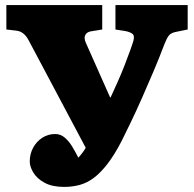

<svg xmlns="http://www.w3.org/2000/svg" viewBox="-20 -721 763 755"><path d="M232 14Q185 14 155 -2.5Q125 -19 111 -42.5Q97 -66 97 -86Q97 -116 110.5 -140.5Q124 -165 146.5 -179.5Q169 -194 197 -194Q218 -194 234.5 -180Q251 -166 264 -144.5Q277 -123 288 -101Q298 -112 305.5 -122Q313 -132 317 -140L94 -560Q87 -574 79 -582.5Q71 -591 62 -595.5Q53 -600 40 -601L5 -605V-701H382V-605L339 -598Q323 -596 316 -584.5Q309 -573 317 -554L413 -338H415Q427 -364 442 -397.5Q457 -431 470 -464.5Q483 -498 492.5 -524.5Q502 -551 505 -562Q510 -582 499.5 -589Q489 -596 472 -599L434 -605V-701H718V-605L669 -595Q651 -591 643 -580Q635 -569 626 -546Q608 -498 585 -443.5Q562 -389 538.5 -336Q515 -283 493.5 -238.5Q472 -194 458 -166Q430 -112 403 -77Q376 -42 349.5 -22Q323 -2 294 6Q265 14 232 14Z"/></svg>

Font: Literata Black
Style: Regular
Weight: 900
Designer: Latin by Veronika Burian and Jose Scaglione. Greek by Irene Vlachou. Cyrillic by Vera Evstafieva.
Foundry: TypeTogether
Version: Version 3.103;gftools[0.9.29]